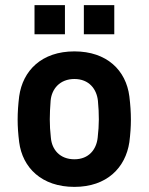

<svg xmlns="http://www.w3.org/2000/svg" viewBox="-20 -720 581 751"><path d="M271 11C398 11 471 -64 486 -164C490 -196 492 -224 492 -252C492 -281 490 -310 486 -343C473 -445 398 -519 271 -519C143 -519 69 -444 55 -343C51 -310 49 -281 49 -252C49 -224 51 -196 55 -164C68 -64 143 11 271 11ZM271 -97C214 -97 183 -135 179 -181C173 -233 174 -273 178 -326C182 -372 214 -411 271 -411C328 -411 358 -372 363 -326C368 -272 368 -233 362 -181C357 -136 328 -97 271 -97ZM308 -586H427V-700H308ZM115 -586H234V-700H115Z"/></svg>

Font: Finlandica SemiBold
Style: Regular
Weight: 600
Designer: Niklas Ekholm, Juho Hiilivirta, Jaakko Suomalainen
Foundry: Helsinki Type Studio
Version: Version 2.000;Glyphs 3.2 (3202)